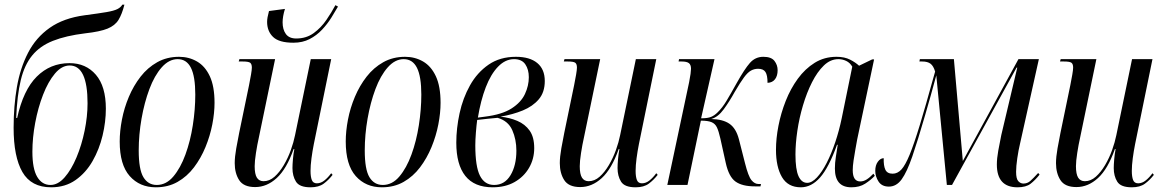

<svg xmlns="http://www.w3.org/2000/svg" viewBox="-20 -788 4959 818"><path d="M198 10Q113 10 75.5 -55Q38 -120 38 -244Q38 -336 52 -417Q66 -498 99.5 -563Q133 -628 192 -669.5Q251 -711 341 -723Q402 -731 434 -736.5Q466 -742 480.5 -749.5Q495 -757 501 -768H510Q500 -728 485 -703.5Q470 -679 438 -666Q406 -653 343 -646Q261 -636 205.5 -614Q150 -592 117 -551.5Q84 -511 68.5 -446.5Q53 -382 49 -286L53 -285Q79 -404 136.5 -461.5Q194 -519 276 -519Q346 -519 388.5 -469.5Q431 -420 431 -325Q431 -269 417 -210.5Q403 -152 374.5 -102Q346 -52 302 -21Q258 10 198 10ZM195 0Q227 0 255.5 -32.5Q284 -65 306 -117.5Q328 -170 340.5 -231Q353 -292 353 -348Q353 -509 277 -509Q243 -509 214 -474.5Q185 -440 163.5 -384.5Q142 -329 130 -265Q118 -201 118 -142Q118 -69 138.5 -34.5Q159 0 195 0Z M644 10Q575 10 532.5 -38Q490 -86 490 -185Q490 -229 499.5 -278.5Q509 -328 529 -375.5Q549 -423 579 -461.5Q609 -500 650 -523Q691 -546 743 -546Q785 -546 819.5 -526Q854 -506 874 -463Q894 -420 894 -350Q894 -307 884.5 -258Q875 -209 855.5 -161.5Q836 -114 806.5 -75Q777 -36 736.5 -13Q696 10 644 10ZM648 0Q688 0 718.5 -36Q749 -72 770 -129.5Q791 -187 801.5 -254.5Q812 -322 812 -385Q812 -462 793.5 -499Q775 -536 737 -536Q700 -536 669 -501Q638 -466 616.5 -408.5Q595 -351 583 -282.5Q571 -214 571 -147Q571 -66 591 -33Q611 0 648 0Z M1230 -606Q1169 -606 1143.5 -630.5Q1118 -655 1118 -695Q1118 -704 1120 -715Q1122 -726 1126 -741L1194 -750Q1189 -734 1186.5 -719.5Q1184 -705 1184 -693Q1184 -662 1198 -643Q1212 -624 1242 -624Q1285 -624 1316.5 -647Q1348 -670 1370.5 -703Q1393 -736 1409 -766L1420 -760Q1408 -739 1391.5 -712.5Q1375 -686 1352 -661.5Q1329 -637 1299 -621.5Q1269 -606 1230 -606ZM1303 10Q1256 10 1241 -14Q1226 -38 1226 -72Q1226 -86 1228 -109.5Q1230 -133 1234 -153H1231Q1201 -68 1159 -29.5Q1117 9 1067 9Q1018 9 999 -20.5Q980 -50 980 -93Q980 -119 986.5 -156Q993 -193 999 -222L1041 -425Q1046 -450 1049.5 -470.5Q1053 -491 1053 -500Q1053 -515 1046 -520.5Q1039 -526 1014 -526H997L1000 -536H1152L1083 -203Q1076 -172 1070.5 -136.5Q1065 -101 1065 -80Q1065 -46 1074.5 -31Q1084 -16 1103 -16Q1128 -16 1149.5 -35Q1171 -54 1189 -84.5Q1207 -115 1219 -148.5Q1231 -182 1237 -212L1304 -536H1391L1317 -174Q1311 -144 1307 -113.5Q1303 -83 1303 -60Q1303 -35 1308.5 -21Q1314 -7 1330 -7Q1347 -7 1362.5 -19.5Q1378 -32 1391 -50L1397 -43Q1380 -21 1359 -5.5Q1338 10 1303 10Z M1607 10Q1538 10 1495.5 -38Q1453 -86 1453 -185Q1453 -229 1462.5 -278.5Q1472 -328 1492 -375.5Q1512 -423 1542 -461.5Q1572 -500 1613 -523Q1654 -546 1706 -546Q1748 -546 1782.5 -526Q1817 -506 1837 -463Q1857 -420 1857 -350Q1857 -307 1847.5 -258Q1838 -209 1818.5 -161.5Q1799 -114 1769.5 -75Q1740 -36 1699.5 -13Q1659 10 1607 10ZM1611 0Q1651 0 1681.5 -36Q1712 -72 1733 -129.5Q1754 -187 1764.5 -254.5Q1775 -322 1775 -385Q1775 -462 1756.5 -499Q1738 -536 1700 -536Q1663 -536 1632 -501Q1601 -466 1579.5 -408.5Q1558 -351 1546 -282.5Q1534 -214 1534 -147Q1534 -66 1554 -33Q1574 0 1611 0Z M2079 10Q2001 10 1962.5 -38.5Q1924 -87 1924 -180Q1924 -241 1938 -305.5Q1952 -370 1982.5 -424.5Q2013 -479 2061.5 -512.5Q2110 -546 2178 -546Q2237 -546 2269 -519.5Q2301 -493 2301 -443Q2301 -395 2275.5 -365Q2250 -335 2207.5 -317.5Q2165 -300 2112 -291Q2151 -287 2184 -273Q2217 -259 2236.5 -231.5Q2256 -204 2256 -157Q2256 -111 2234 -73Q2212 -35 2172.5 -12.5Q2133 10 2079 10ZM2046 -291Q2119 -300 2159.5 -326Q2200 -352 2216.5 -387.5Q2233 -423 2233 -459Q2233 -492 2218 -514Q2203 -536 2170 -536Q2133 -536 2102 -504Q2071 -472 2049.5 -416Q2028 -360 2016 -287ZM2085 0Q2130 0 2155 -41.5Q2180 -83 2180 -146Q2180 -194 2162.5 -233.5Q2145 -273 2100 -286Q2083 -285 2058 -282Q2033 -279 2013 -277Q2010 -255 2007.5 -223Q2005 -191 2005 -169Q2005 -78 2025 -39Q2045 0 2085 0Z M2688 10Q2641 10 2626 -14Q2611 -38 2611 -72Q2611 -86 2613 -109.5Q2615 -133 2619 -153H2616Q2586 -68 2544 -29.5Q2502 9 2452 9Q2403 9 2384 -20.5Q2365 -50 2365 -93Q2365 -119 2371.5 -156Q2378 -193 2384 -222L2426 -425Q2431 -450 2434.5 -470.5Q2438 -491 2438 -500Q2438 -515 2431 -520.5Q2424 -526 2399 -526H2382L2385 -536H2537L2468 -203Q2461 -172 2455.5 -136.5Q2450 -101 2450 -80Q2450 -46 2459.5 -31Q2469 -16 2488 -16Q2513 -16 2534.5 -35Q2556 -54 2574 -84.5Q2592 -115 2604 -148.5Q2616 -182 2622 -212L2689 -536H2776L2702 -174Q2696 -144 2692 -113.5Q2688 -83 2688 -60Q2688 -35 2693.5 -21Q2699 -7 2715 -7Q2732 -7 2747.5 -19.5Q2763 -32 2776 -50L2782 -43Q2765 -21 2744 -5.5Q2723 10 2688 10Z M3196 6Q3142 6 3113.5 -14.5Q3085 -35 3072 -94L3049 -198Q3042 -229 3034.5 -245Q3027 -261 3011.5 -267.5Q2996 -274 2966 -274L2909 0H2823L2916 -438Q2920 -458 2922 -473Q2924 -488 2924 -495Q2924 -512 2915 -519Q2906 -526 2884 -526H2871L2873 -536H3024L2967 -284Q2995 -284 3009.5 -290Q3024 -296 3037 -309Q3057 -328 3075 -358Q3093 -388 3118 -433Q3152 -494 3175 -520Q3198 -546 3232 -546Q3266 -546 3279.5 -528.5Q3293 -511 3293 -489Q3293 -465 3282 -450.5Q3271 -436 3250 -435Q3250 -468 3241 -481.5Q3232 -495 3210 -495Q3193 -495 3179 -487Q3165 -479 3149.5 -458Q3134 -437 3110 -396Q3088 -356 3063.5 -322.5Q3039 -289 3010 -281Q3060 -280 3088 -260.5Q3116 -241 3128 -195L3154 -93Q3168 -37 3181.5 -20.5Q3195 -4 3212 -4H3222L3220 6Z M3392 10Q3337 10 3311.5 -33.5Q3286 -77 3286 -150Q3286 -198 3296.5 -252Q3307 -306 3327.5 -358Q3348 -410 3379 -452.5Q3410 -495 3451 -520.5Q3492 -546 3544 -546Q3578 -546 3601.5 -534Q3625 -522 3640 -508L3696 -535H3704L3632 -194Q3629 -177 3624.5 -152.5Q3620 -128 3616.5 -104Q3613 -80 3613 -63Q3613 -15 3645 -15Q3659 -15 3672.5 -23.5Q3686 -32 3701 -48L3707 -39Q3690 -21 3666 -5.5Q3642 10 3607 10Q3537 10 3537 -70Q3537 -94 3541 -119Q3545 -144 3549 -171H3546Q3511 -74 3474 -32Q3437 10 3392 10ZM3419 -9Q3439 -9 3460.5 -32Q3482 -55 3502 -94Q3522 -133 3538.5 -182Q3555 -231 3566 -284L3611 -504Q3601 -521 3585 -528.5Q3569 -536 3552 -536Q3518 -536 3490 -509Q3462 -482 3439.5 -437.5Q3417 -393 3401 -339Q3385 -285 3377 -230.5Q3369 -176 3369 -130Q3369 -66 3382 -37.5Q3395 -9 3419 -9Z M4315 10Q4227 10 4227 -87Q4227 -113 4233 -146Q4239 -179 4246 -213L4314 -500H4311L4036 0H4014L3969 -467Q3956 -420 3945.5 -381.5Q3935 -343 3921 -296Q3890 -189 3867 -122Q3844 -55 3821.5 -24Q3799 7 3767 7Q3737 7 3723 -14.5Q3709 -36 3709 -60Q3709 -84 3720 -99Q3731 -114 3745 -114Q3744 -82 3752 -65Q3760 -48 3783 -48Q3804 -48 3820.5 -66Q3837 -84 3855.5 -129Q3874 -174 3899 -256Q3913 -302 3926.5 -349.5Q3940 -397 3950 -433.5Q3960 -470 3964 -483Q3957 -507 3944.5 -516.5Q3932 -526 3909 -526H3897L3899 -536H4044L4082 -102L4319 -536H4406L4326 -177Q4319 -148 4314 -113.5Q4309 -79 4309 -56Q4309 -26 4318.5 -16Q4328 -6 4340 -6Q4357 -6 4369.5 -17Q4382 -28 4403 -51L4409 -44Q4390 -20 4370.5 -5Q4351 10 4315 10Z M4802 10Q4755 10 4740 -14Q4725 -38 4725 -72Q4725 -86 4727 -109.5Q4729 -133 4733 -153H4730Q4700 -68 4658 -29.5Q4616 9 4566 9Q4517 9 4498 -20.5Q4479 -50 4479 -93Q4479 -119 4485.5 -156Q4492 -193 4498 -222L4540 -425Q4545 -450 4548.5 -470.5Q4552 -491 4552 -500Q4552 -515 4545 -520.5Q4538 -526 4513 -526H4496L4499 -536H4651L4582 -203Q4575 -172 4569.5 -136.5Q4564 -101 4564 -80Q4564 -46 4573.5 -31Q4583 -16 4602 -16Q4627 -16 4648.5 -35Q4670 -54 4688 -84.5Q4706 -115 4718 -148.5Q4730 -182 4736 -212L4803 -536H4890L4816 -174Q4810 -144 4806 -113.5Q4802 -83 4802 -60Q4802 -35 4807.5 -21Q4813 -7 4829 -7Q4846 -7 4861.5 -19.5Q4877 -32 4890 -50L4896 -43Q4879 -21 4858 -5.5Q4837 10 4802 10Z"/></svg>

Font: Noto Serif Display ExtraCondensed
Style: Italic
Weight: 400
Width: 2
Italic angle: -12°
Designer: Monotype Design Team
Foundry: Monotype Imaging Inc.
Version: Version 2.009